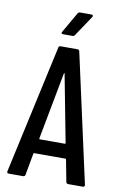

<svg xmlns="http://www.w3.org/2000/svg" viewBox="-97 -945 631 1000"><g transform="rotate(10 218.5 -445.5)"><path d="M303 -891Q309 -891 311 -887.5Q313 -884 310 -879L237 -770Q233 -764 225 -764H176Q162 -764 169 -776L231 -884Q236 -891 243 -891ZM337 0Q328 0 326 -9L304 -124Q304 -128 299 -128H136Q131 -128 131 -124L110 -9Q108 0 99 0H23Q12 0 14 -11L163 -691Q164 -700 174 -700H263Q272 -700 274 -691L424 -11V-9Q424 0 415 0ZM148 -208Q148 -204 151 -204H284Q287 -204 287 -208L219 -563Q217 -569 215 -563Z"/></g></svg>

Font: Barlow Condensed Medium
Style: Regular
Weight: 500
Width: 3
Designer: Jeremy Tribby
Foundry: Tribby Type
Version: Version 1.422;hotconv 1.0.109;makeotfexe 2.5.65596